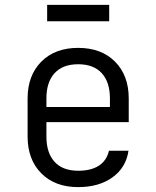

<svg xmlns="http://www.w3.org/2000/svg" viewBox="-20 -756 640 786"><path d="M507 -256H170V-197Q170 -130 203.5 -93.5Q237 -57 300 -57Q353 -57 385 -78Q417 -99 426 -139H506Q496 -70 440.5 -30Q385 10 300 10Q205 10 149 -46.5Q93 -103 93 -197V-353Q93 -447 149 -503.5Q205 -560 300 -560Q395 -560 451 -503.5Q507 -447 507 -353ZM170 -318H430V-353Q430 -420 396.5 -456.5Q363 -493 300 -493Q237 -493 203.5 -456.5Q170 -420 170 -353ZM427 -669H173V-736H427Z"/></svg>

Font: JetBrains Mono Semi Light
Style: Regular
Weight: 350
Monospace: yes
Designer: Philipp Nurullin, Konstantin Bulenkov
Foundry: JetBrains
Version: 2.002